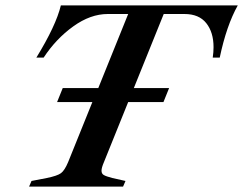

<svg xmlns="http://www.w3.org/2000/svg" viewBox="-20 -693 903 713"><path d="M863 -673Q821 -598 796 -479H770Q773 -499 773 -518Q773 -573 746 -607Q719 -641 665 -641H588L477 -366H608L587 -314H456L366 -91Q357 -70 357 -59Q357 -48 365.5 -43Q374 -38 397 -32L446 -21L437 0H88L97 -21L154 -32Q193 -40 206.5 -50Q220 -60 233 -91L323 -314H192L213 -366H345L456 -641H380Q316 -641 252 -595Q188 -549 142 -479H115Q188 -598 206 -673Z"/></svg>

Font: Ibarra Real Nova SemiBold
Style: Italic
Weight: 600
Italic angle: -22°
Designer: Jose Maria Ribagorda & Octavio Pardo
Foundry: Octavio Pardo
Version: Version 1.014